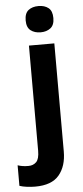

<svg xmlns="http://www.w3.org/2000/svg" viewBox="-116 -795 463 1070"><g transform="rotate(-5 116.0 -260.5)"><path d="M64 -687Q64 -727 85.5 -744Q107 -761 142 -761Q176 -761 197.5 -744Q219 -727 219 -687Q219 -648 197 -631Q175 -614 142 -614Q108 -614 86 -631Q64 -648 64 -687ZM37 240Q14 240 -9.5 237Q-33 234 -51 228V113Q-36 118 -22 120Q-8 122 9 122Q36 122 53 105Q70 88 70 42V-546H212V59Q212 141 170.5 190.5Q129 240 37 240Z"/></g></svg>

Font: Noto Sans Armenian SemiCondensed
Style: Bold
Weight: 700
Width: 4
Designer: Monotype Design Team
Foundry: Monotype Imaging Inc.
Version: Version 2.008; ttfautohint (v1.8.4.7-5d5b)